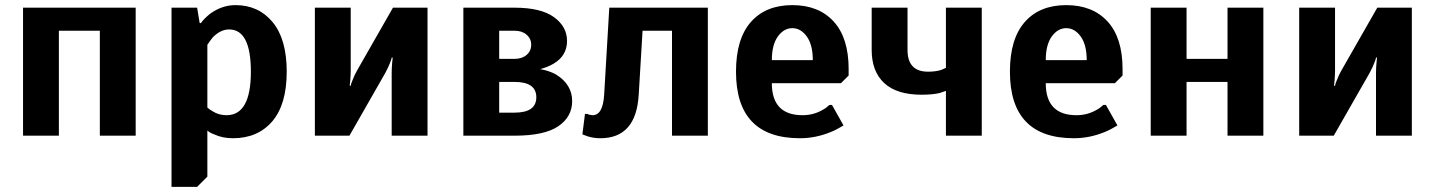

<svg xmlns="http://www.w3.org/2000/svg" viewBox="-20 -530 5605 750"><path d="M70 0V-500H510V0H370V-410H210V0Z M650 200V-500H750L760 -440H765Q775 -455 799 -475Q846 -510 900 -510Q990 -510 1045 -443.5Q1100 -377 1100 -250Q1100 -122 1043.5 -56Q987 10 890 10Q849 10 817 -5Q800 -11 790 -20V160L750 200ZM865 -80Q960 -80 960 -250Q960 -415 875 -415Q842 -415 812 -385Q802 -373 790 -355V-110Q800 -101 811 -95Q835 -80 865 -80Z M1210 0V-500H1350V-255Q1350 -236 1348 -214L1346 -195H1350Q1351 -203 1356 -214Q1365 -238 1375 -255L1515 -500H1650V0H1510V-245Q1510 -264 1512 -286L1514 -305H1510Q1509 -297 1504 -286Q1498 -269 1485 -245L1345 0Z M1790 0V-500H1990Q2093 -500 2144 -463Q2195 -426 2195 -370Q2195 -312 2142 -281Q2120 -268 2090 -260Q2125 -254 2152 -239Q2215 -200 2215 -135Q2215 -74 2161 -37Q2107 0 1990 0ZM1930 -300H1990Q2019 -300 2037 -315.5Q2055 -331 2055 -355Q2055 -379 2037 -394.5Q2019 -410 1990 -410H1930ZM1930 -90H1990Q2075 -90 2075 -150Q2075 -210 1990 -210H1930Z M2325 10Q2300 10 2277 3L2255 -5L2265 -85H2275L2281 -82Q2291 -80 2295 -80Q2335 -80 2340 -160L2360 -500H2745V0H2605V-410H2490L2475 -160Q2465 10 2325 10Z M3105 10Q2855 10 2855 -250Q2855 -378 2913 -444Q2971 -510 3075 -510Q3178 -510 3236.5 -446Q3295 -382 3295 -260V-235L3265 -205H2995Q2995 -80 3115 -80Q3157 -80 3192 -100Q3206 -107 3220 -120H3230L3275 -40Q3247 -23 3227 -15Q3167 10 3105 10ZM2995 -295H3155Q3155 -355 3131.5 -387.5Q3108 -420 3075 -420Q3042 -420 3018.5 -387.5Q2995 -355 2995 -295Z M3675 0V-175Q3673 -174 3652 -167Q3624 -160 3580 -160Q3483 -160 3434 -205.5Q3385 -251 3385 -335V-500H3525V-335Q3525 -250 3605 -250Q3636 -250 3657 -257Q3673 -264 3675 -265V-500H3815V0Z M4175 10Q3925 10 3925 -250Q3925 -378 3983 -444Q4041 -510 4145 -510Q4248 -510 4306.5 -446Q4365 -382 4365 -260V-235L4335 -205H4065Q4065 -80 4185 -80Q4227 -80 4262 -100Q4276 -107 4290 -120H4300L4345 -40Q4317 -23 4297 -15Q4237 10 4175 10ZM4065 -295H4225Q4225 -355 4201.5 -387.5Q4178 -420 4145 -420Q4112 -420 4088.5 -387.5Q4065 -355 4065 -295Z M4475 0V-500H4615V-300H4775V-500H4915V0H4775V-210H4615V0Z M5055 0V-500H5195V-255Q5195 -236 5193 -214L5191 -195H5195Q5196 -203 5201 -214Q5210 -238 5220 -255L5360 -500H5495V0H5355V-245Q5355 -264 5357 -286L5359 -305H5355Q5354 -297 5349 -286Q5343 -269 5330 -245L5190 0Z"/></svg>

Font: Scada
Style: Bold
Weight: 700
Designer: Jovanny Lemonad
Foundry: Jovanny Lemonad
Version: Version 4.100;PS 004.100;hotconv 1.0.88;makeotf.lib2.5.64775